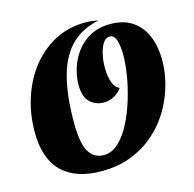

<svg xmlns="http://www.w3.org/2000/svg" viewBox="-105 -807 947 937"><g transform="rotate(-15 368.0 -339.0)"><path d="M297 22Q166 22 97.5 -45Q29 -112 29 -246Q29 -338 56 -420Q83 -502 133 -565Q183 -628 252 -664Q321 -700 405 -700Q420 -700 435.5 -698.5Q451 -697 468 -693V-692Q378 -673 325 -615.5Q272 -558 249 -464.5Q226 -371 226 -243Q226 -136 252 -93.5Q278 -51 327 -51Q367 -51 401.5 -83Q436 -115 462.5 -167Q489 -219 507.5 -280Q526 -341 535.5 -401Q545 -461 544 -507Q543 -550 533.5 -576.5Q524 -603 502 -603Q482 -603 468 -580.5Q454 -558 447 -523.5Q440 -489 441 -453Q442 -416 452.5 -386Q463 -356 486 -348Q469 -324 444 -311.5Q419 -299 394 -299Q353 -299 324.5 -325Q296 -351 295 -413Q295 -453 308 -496Q321 -539 348.5 -576.5Q376 -614 419 -637.5Q462 -661 522 -661Q588 -661 632 -631Q676 -601 698 -549.5Q720 -498 721 -432Q722 -373 706 -310Q690 -247 656.5 -187.5Q623 -128 571.5 -81Q520 -34 451.5 -6Q383 22 297 22Z"/></g></svg>

Font: Sansita Swashed ExtraBold
Style: Regular
Weight: 800
Designer: Pablo Cosgaya
Foundry: Omnibus-Type
Version: Version 1.003; ttfautohint (v1.8.3)